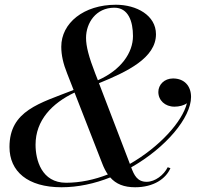

<svg xmlns="http://www.w3.org/2000/svg" viewBox="-20 -780 836 810"><path d="M699 -70.5 687.5 -74.5C671.5 -42 634.5 -13 598.5 -13C559 -13 545.5 -41.5 533.5 -74C680 -157 786 -284 786 -371C786 -417 758 -449 710 -449C673 -449 648 -422.5 648 -392C648 -357 676 -330 716 -330C735.5 -330 755.5 -335 768.5 -344.5C749.5 -267 653.5 -160.5 528 -88.5L397.5 -429C516.5 -477.5 638 -535.5 638 -635.5C638 -715.5 556 -760 469 -760C333.5 -760 238.5 -683 238.5 -583C238.5 -548 246.5 -511.5 263.5 -469.5L290.5 -400.5C148.5 -344.5 20 -314 20 -160C20 -57 96.5 10 239.5 10C309.5 10 379.5 -5.5 445 -31.5C469.5 -3.5 503 10 550 10C629 10 680 -26.5 699 -70.5ZM382 -469.5C354.5 -540 343 -585 343 -620C343 -683 384.5 -747.5 462.5 -747.5C521.5 -747.5 541 -689.5 541 -628C541 -557 490 -484 393 -441.5ZM130 -169.5C130 -272.5 199.5 -344.5 294.5 -389.5L411 -91C418 -72.5 426 -57 435 -44C378.5 -22 318.5 -9 259 -9C155 -9 130 -105.5 130 -169.5Z"/></svg>

Font: Bodoni* 16pt
Style: Italic
Weight: 400
Italic angle: -13°
Version: Version 2.3